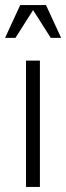

<svg xmlns="http://www.w3.org/2000/svg" viewBox="-21 -740 262 760"><path d="M82 0H137V-500H82ZM-1 -590H40L110 -700L180 -590H221L161 -720H59Z"/></svg>

Font: Uncut Sans Light
Style: Regular
Weight: 300
Designer: Kasper Nordkvist
Foundry: UNCUT.wtf
Version: Version 1.304;Glyphs 3.2 (3246)